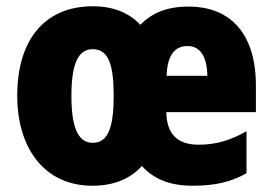

<svg xmlns="http://www.w3.org/2000/svg" viewBox="-20 -649 870 613"><path d="M582 -628C513 -628 466 -608 428 -570C391 -609 340 -629 277 -629C117 -629 35 -515 35 -344C35 -174 123 -56 275 -56C342 -56 395 -77 433 -119C472 -76 525 -56 594 -56C667 -56 718 -68 767 -96V-230C713 -199 666 -187 614 -187C545 -187 512 -223 511 -291H797V-376C797 -540 717 -628 582 -628ZM579 -502C618 -502 641 -470 642 -407H512C514 -477 541 -502 579 -502ZM276 -492C326 -492 343 -443 343 -344C343 -244 326 -193 276 -193C228 -193 208 -245 208 -343C208 -444 229 -492 276 -492Z"/></svg>

Font: Noto Sans Malayalam UI Condensed Black
Style: Regular
Weight: 900
Width: 3
Designer: Jelle Bosma - Monotype Design Team
Foundry: Monotype Imaging Inc.
Version: Version 2.104